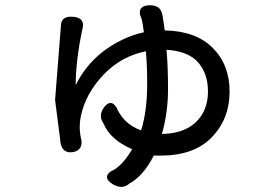

<svg xmlns="http://www.w3.org/2000/svg" viewBox="-20 -610 1040 737"><path d="M555.7 -589.8Q595.7 -589.8 602.5 -555.7Q604.5 -551.8 612.3 -493.2Q731.4 -491.2 796.4 -426.3Q861.3 -361.3 861.3 -258.8Q861.3 -151.4 790 -80.1Q722.7 -12.7 595.7 -12.7H570.3Q530.3 65.4 476.6 94.7Q461.9 107.4 445.8 107.4Q429.7 107.4 412.1 96.7Q390.6 83 390.6 69.3Q390.6 58.6 404.3 48.8Q405.3 48.8 405.3 47.9Q447.3 30.3 487.3 -37.1Q402.3 -74.2 377 -136.7Q367.2 -150.4 367.2 -165.5Q367.2 -180.7 378.9 -197.3Q391.6 -214.8 404.3 -214.8Q416 -214.8 425.8 -199.2Q425.8 -198.2 426.8 -198.2Q438.5 -169.9 460.9 -147Q483.4 -124 521.5 -109.4Q544.9 -182.6 544.9 -288.1Q544.9 -292 544.9 -295.9Q544.9 -358.4 540 -413.1Q445.3 -394.5 377.4 -323.2Q309.6 -252 291 -167Q286.1 -145.5 286.1 -121.1Q286.1 -96.7 293 -70.3Q293 -66.4 293 -62.5Q293 -46.9 284.2 -38.1Q272.5 -25.4 250 -25.4Q234.4 -25.4 225.1 -34.7Q215.8 -43.9 212.9 -58.6Q191.4 -226.6 191.4 -226.6Q191.4 -226.6 213.9 -511.7Q213.9 -527.3 223.1 -536.6Q232.4 -545.9 252 -545.9Q279.3 -545.9 290 -535.2Q298.8 -527.3 298.8 -513.7Q298.8 -505.9 295.9 -497.1Q270.5 -375 270.5 -283.2Q307.6 -358.4 373 -410.2Q446.3 -466.8 532.2 -486.3Q525.4 -540 519.5 -547.9Q518.6 -548.8 517.6 -552.7Q516.6 -556.6 516.6 -561.5Q516.6 -573.2 523.4 -580.1Q533.2 -589.8 555.7 -589.8ZM601.6 -95.7Q687.5 -97.7 732.9 -142.1Q778.3 -186.5 778.3 -258.8Q778.3 -332 735.4 -376Q696.3 -414.1 619.1 -418.9Q625 -356.4 625 -267.6Q625 -178.7 601.6 -95.7Z"/></svg>

Font: TaiwanPearl
Style: Regular
Weight: 400
Version: Version 2.102